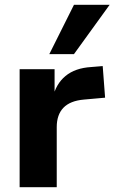

<svg xmlns="http://www.w3.org/2000/svg" viewBox="-20 -782 478 802"><path d="M62 0V-493H208V-372H200Q213 -431 253.5 -464.5Q294 -498 361 -502L409 -506L419 -374L330 -366Q273 -361 245 -332Q217 -303 217 -251V0ZM186 -556 289 -762H438L289 -556Z"/></svg>

Font: Nunito Sans 11pt ExtraBold
Style: Regular
Weight: 800
Version: Version 3.101;gftools[0.9.27]